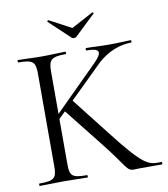

<svg xmlns="http://www.w3.org/2000/svg" viewBox="-87 -865 824 939"><g transform="rotate(-10 325.0 -395.0)"><path d="M121 -544V-81C121 -23 108 -12 35 -12C32 -12 32 0 35 0L153 -2C200 -2 239 0 271 0C275 0 275 -12 271 -12C197 -12 186 -23 186 -81V-306L219 -338L372 -145C473 -17 466 1 503 1L529 0H641C645 0 645 -12 641 -12C579 -12 561 -3 409 -199L265 -383L423 -538C480 -594 547 -613 596 -613C600 -613 600 -625 596 -625C568 -625 542 -622 490 -622C435 -622 407 -625 374 -625C371 -625 371 -613 374 -613C444 -613 449 -593 400 -544L186 -331V-542C186 -599 199 -613 271 -613C275 -613 275 -625 271 -625C240 -625 200 -622 153 -622C109 -622 69 -625 36 -625C33 -625 33 -613 36 -613C108 -613 121 -601 121 -544ZM211 -784 314 -687C318 -683 331 -681 337 -687L439 -784C443 -786 437 -793 434 -791L326 -733L217 -791C215 -792 208 -786 211 -784Z"/></g></svg>

Font: Cormorant Garamond
Style: Regular
Weight: 400
Designer: Christian Thalmann (Catharsis Fonts)
Foundry: Catharsis Fonts
Version: Version 4.002;Glyphs 3.4 (3410)